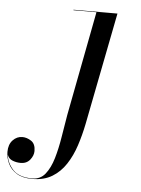

<svg xmlns="http://www.w3.org/2000/svg" viewBox="-220 -501 590 803"><g transform="rotate(5 75.0 -100.0)"><path d="M240.5 -460 148 11.5Q138.5 59 124 103.2Q109.5 147.5 86.2 183Q63 218.5 28.8 239.2Q-5.5 260 -54.5 260Q-95 260 -119.8 244.8Q-144.5 229.5 -156 205.5Q-167.5 181.5 -167.5 156Q-167.5 125 -150.5 107Q-133.5 89 -110.5 89Q-91.5 89 -73.2 101Q-55 113 -55 143Q-55 162 -69.2 179.8Q-83.5 197.5 -108.5 197.5Q-127.5 197.5 -144 190.5Q-160.5 183.5 -165 167Q-161.5 202.5 -135.8 230.2Q-110 258 -54.5 258Q-20.5 258 0 232.2Q20.5 206.5 32.8 165Q45 123.5 52.8 74.8Q60.5 26 68.5 -20L152.5 -458H56V-460Z"/></g></svg>

Font: Bodoni* 96pt
Style: Italic
Weight: 400
Italic angle: -13°
Version: Version 2.3